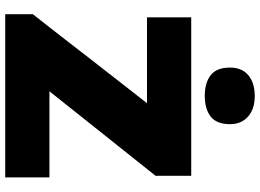

<svg xmlns="http://www.w3.org/2000/svg" viewBox="-150 -846 996 736"><g transform="rotate(90 348.0 -478.0)"><path d="M34.5 0V-106Q58 -135.5 87 -172.8Q116 -210 145.5 -248Q175 -286 200 -318.5L375.5 -543.5H46.5V-713H654V-576.5Q616.5 -529.5 580.8 -484.5Q545 -439.5 509 -394.5L330 -169.5H660V0ZM347 -765Q297 -765 268 -787.8Q239 -810.5 239 -862Q239 -907 268.2 -931.8Q297.5 -956.5 348 -956.5Q398 -956.5 427 -930.8Q456 -905 456 -862Q456 -810.5 427 -787.8Q398 -765 347 -765Z"/></g></svg>

Font: Commissioner ExtraBold
Style: Regular
Weight: 800
Designer: Kostas Bartsokas
Foundry: Kostas Bartsokas
Version: Version 1.000; ttfautohint (v1.8.3)